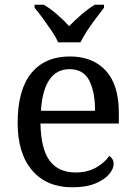

<svg xmlns="http://www.w3.org/2000/svg" viewBox="-20 -786 575 816"><path d="M287 10Q178 10 116.5 -62Q55 -134 55 -264Q55 -404 113 -475Q171 -546 277 -546Q374 -546 429.5 -486Q485 -426 485 -307V-261H152Q154 -152 191.5 -102.5Q229 -53 301 -53Q353 -53 389.5 -74.5Q426 -96 444 -123Q451 -120 457 -111Q463 -102 463 -89Q463 -69 444 -46Q425 -23 386 -6.5Q347 10 287 10ZM384 -315Q384 -395 359.5 -443.5Q335 -492 275 -492Q220 -492 189.5 -446.5Q159 -401 154 -315ZM227 -606Q217 -629 199 -655.5Q181 -682 162 -708Q143 -734 127 -753V-766H166Q195 -749 223.5 -724Q252 -699 274 -675Q297 -699 326 -724Q355 -749 383 -766H422V-753Q407 -734 387.5 -708Q368 -682 350.5 -655.5Q333 -629 322 -606Z"/></svg>

Font: Noto Serif Yezidi
Style: Regular
Weight: 400
Designer: Dalton Maag Ltd
Foundry: Dalton Maag Ltd
Version: Version 1.001; ttfautohint (v1.8.4.7-5d5b)